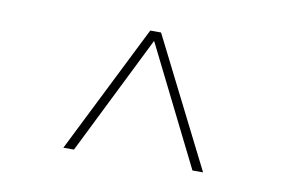

<svg xmlns="http://www.w3.org/2000/svg" viewBox="-45 -861 671 446"><g transform="rotate(10 290.5 -638.5)"><path d="M303 -790 455.5 -487H430.5L291 -767H290L151 -487H126L277.5 -790Z"/></g></svg>

Font: Hepta Slab ExtraLight
Style: Regular
Weight: 200
Designer: Michael LaGattuta
Foundry: Michael LaGattuta
Version: Version 1.100